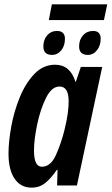

<svg xmlns="http://www.w3.org/2000/svg" viewBox="-20 -851 512 881"><path d="M457 -759 472 -831H218L204 -759ZM278 -673Q278 -709 241 -709Q214 -709 196.5 -689Q179 -669 179 -638Q179 -599 219 -599Q244 -599 261 -620Q278 -641 278 -673ZM442 -673Q442 -709 407 -709Q379 -709 361 -689Q343 -669 343 -638Q343 -599 383 -599Q408 -599 425 -620.5Q442 -642 442 -673ZM136 -160Q136 -210 150.5 -279.5Q165 -349 191 -401.5Q217 -454 253 -454Q295 -454 295 -387Q295 -362 291 -331Q287 -300 275 -251Q261 -195 237 -140.5Q213 -86 172 -86Q136 -86 136 -160ZM241 -72H244L242 0H333L449 -544H351L328 -476H326Q302 -554 233 -554Q178 -554 137.5 -511.5Q97 -469 70.5 -404Q44 -339 31.5 -269.5Q19 -200 19 -146Q19 -72 47 -31Q75 10 125 10Q162 10 189 -12.5Q216 -35 241 -72Z"/></svg>

Font: Noto Sans Display Condensed
Style: Bold Italic
Weight: 700
Width: 3
Designer: Monotype Design team
Foundry: Monotype Imaging Inc.
Version: 1.000